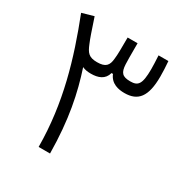

<svg xmlns="http://www.w3.org/2000/svg" viewBox="-164 -830 914 956"><g transform="rotate(30 293.0 -351.5)"><path d="M190.4 0H255.9C253.9 -193.8 224.6 -331.1 183.6 -455.1C197.8 -448.2 213.9 -445.8 232.9 -445.8C273.9 -445.8 309.6 -458 320.8 -500H329.1C347.7 -454.1 391.1 -445.8 425.8 -445.8C502.9 -445.8 540 -490.2 540 -606.4C540 -634.3 538.6 -663.1 536.1 -693.4H479.5C481.4 -661.6 482.4 -634.3 482.4 -616.2C482.4 -526.9 465.3 -510.7 421.9 -510.7C376 -510.7 362.3 -526.4 359.9 -572.8C358.9 -594.2 358.9 -618.2 358.9 -656.7C358.9 -668 358.9 -679.7 358.9 -693.4H301.8C301.3 -632.3 301.8 -595.2 298.3 -569.8C294.9 -529.3 279.8 -510.7 231 -510.7C182.6 -510.7 169.9 -529.3 153.3 -569.8C142.1 -596.2 131.3 -628.4 106.4 -703.1L39.6 -684.1C123.5 -469.2 189 -252.4 190.4 0Z"/></g></svg>

Font: Cascadia Code Light
Style: Regular
Weight: 300
Monospace: yes
Designer: Aaron Bell
Foundry: Saja Typeworks
Version: Version 2404.023